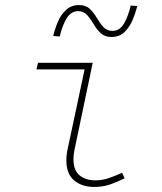

<svg xmlns="http://www.w3.org/2000/svg" viewBox="-20 -726 640 758"><path d="M351 12Q304 12 273 -13.5Q242 -39 242 -94Q242 -105 243.5 -117Q245 -129 248 -142L314 -452H124L130 -478H346L274 -134Q272 -124 271 -115Q270 -106 270 -98Q270 -53 294.5 -33.5Q319 -14 356 -14Q383 -14 408.5 -22.5Q434 -31 462 -44L472 -22Q442 -7 414 2.5Q386 12 351 12ZM420 -580Q393 -580 377 -595.5Q361 -611 349.5 -631Q338 -651 324 -666.5Q310 -682 288 -682Q260 -682 242.5 -652.5Q225 -623 216 -582L190 -584Q197 -613 209 -641Q221 -669 241.5 -687.5Q262 -706 292 -706Q319 -706 335 -690.5Q351 -675 362.5 -655Q374 -635 388 -619.5Q402 -604 424 -604Q453 -604 470 -634Q487 -664 496 -704L522 -702Q515 -674 503 -646Q491 -618 471 -599Q451 -580 420 -580Z"/></svg>

Font: SourceCodeVF
Style: Italic
Weight: 200
Italic angle: -11°
Monospace: yes
Designer: Paul D. Hunt, Teo Tuominen
Foundry: Adobe
Version: Version 1.026;hotconv 1.1.0;makeotfexe 2.6.0